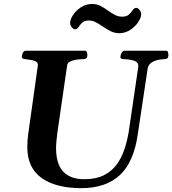

<svg xmlns="http://www.w3.org/2000/svg" viewBox="-20 -954 887 988"><path d="M398.9 14.2Q267.1 14.2 193.8 -38.3Q120.6 -90.8 120.6 -195.8Q120.6 -213.9 121.8 -231.7Q123 -249.5 125 -263.2L174.8 -617.2Q175.8 -632.3 163.3 -638.4Q150.9 -644.5 134.5 -646.2Q118.2 -647.9 105.2 -650.4Q92.3 -652.8 92.3 -660.2Q92.3 -670.9 97.2 -681.9Q102.1 -692.9 113.3 -692.9H417.5Q424.8 -692.9 427.2 -684.8Q429.7 -676.8 429.7 -669.9Q429.7 -650.4 410.6 -649.9Q386.7 -649.4 368.2 -646Q349.6 -642.6 338.4 -636Q327.1 -629.4 325.7 -618.7L274.9 -269Q272 -247.1 270 -223.6Q268.1 -200.2 268.6 -182.6Q271 -104 308.3 -67.9Q345.7 -31.7 414.1 -31.7Q473.6 -31.7 513.9 -52Q554.2 -72.3 579.6 -106.4Q605 -140.6 619.6 -184.1Q634.3 -227.5 642.1 -273.9L691.9 -612.8Q692.9 -632.3 673.3 -640.4Q653.8 -648.4 614.7 -649.9Q599.6 -650.4 599.6 -660.2Q599.6 -670.9 605.7 -681.9Q611.8 -692.9 621.1 -692.9H834.5Q842.3 -692.9 844.5 -684.8Q846.7 -676.8 846.7 -670.4Q846.7 -650.4 828.1 -649.9Q789.6 -648.4 766.4 -636.2Q743.2 -624 739.7 -600.6L689 -263.2Q668.5 -118.7 595.9 -52.2Q523.4 14.2 398.9 14.2ZM593.3 -783.2Q570.3 -783.2 550 -793.2Q529.8 -803.2 511 -816.2Q492.2 -829.1 473.9 -838.9Q455.6 -848.6 436.5 -848.6Q414.1 -848.6 402.6 -837.2Q391.1 -825.7 383.8 -814.5Q376.5 -803.2 366.7 -803.2Q357.9 -803.2 349.4 -814Q340.8 -824.7 340.8 -836.4Q340.8 -853.5 355.5 -876.2Q370.1 -898.9 396 -916.3Q421.9 -933.6 455.1 -933.6Q477.5 -933.6 496.6 -923.8Q515.6 -914.1 533.7 -900.9Q551.8 -887.7 570.1 -877.9Q588.4 -868.2 608.4 -868.2Q631.3 -868.2 643.6 -879.4Q655.8 -890.6 663.3 -902.1Q670.9 -913.6 680.7 -913.6Q689.5 -913.6 698 -903.1Q706.5 -892.6 706.5 -880.4Q706.5 -863.8 691.4 -840.6Q676.3 -817.4 650.4 -800.3Q624.5 -783.2 593.3 -783.2Z"/></svg>

Font: Gelasio SemiBold
Style: Italic
Weight: 600
Italic angle: -8.5°
Designer: Eben Sorkin
Foundry: Eben Sorkin
Version: Version 1.008